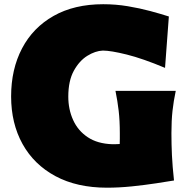

<svg xmlns="http://www.w3.org/2000/svg" viewBox="-20 -873 887 910"><path d="M547.4 -190.4Q547.9 -203.1 547.9 -216.1Q547.9 -229 547.9 -241.7Q547.9 -301.3 542.5 -347.7Q537.1 -394 527.3 -442.4H813Q802.7 -394 797.6 -347.7Q792.5 -301.3 792.5 -241.7Q792.5 -189.9 794.9 -137.5Q797.4 -85 804.7 -17.6Q772.9 -12.2 720 -4.2Q667 3.9 605.7 10.3Q544.4 16.6 487.3 16.6Q344.7 16.6 242.9 -38.1Q141.1 -92.8 86.9 -190.4Q32.7 -288.1 32.7 -416Q32.7 -544.9 84.5 -643.6Q136.2 -742.2 234.1 -797.6Q332 -853 469.2 -853Q528.8 -853 585.7 -843.5Q642.6 -834 692.4 -820.6Q742.2 -807.1 780.3 -794.9L762.2 -551.3Q656.2 -595.7 580.6 -614.5Q504.9 -633.3 467.3 -633.3Q431.6 -631.8 393.8 -608.4Q356 -585 329.8 -537.4Q303.7 -489.7 303.7 -415Q303.7 -354.5 326.7 -304Q349.6 -253.4 395.8 -222.7Q441.9 -191.9 511.7 -189.5Q521 -189.5 530 -189.7Q539.1 -189.9 547.4 -190.4Z"/></svg>

Font: Pinar-FD Black
Style: Regular
Weight: 900
Designer: Amin Abedi
Version: Version 3.000